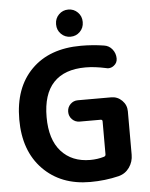

<svg xmlns="http://www.w3.org/2000/svg" viewBox="-62 -1020 828 1059"><g transform="rotate(-5 352.0 -490.0)"><path d="M282.2 -892.6V-894.5Q282.2 -925.8 303.7 -947.3Q325.2 -968.8 356 -968.8Q386.7 -968.8 408.2 -947.3Q429.7 -925.8 429.7 -894.5V-892.6Q429.7 -861.3 408.2 -839.8Q386.7 -818.4 356 -818.4Q325.2 -818.4 303.7 -839.8Q282.2 -861.3 282.2 -892.6ZM408.2 -763.7Q473.6 -763.7 535.2 -753.9Q563.5 -750 581.1 -727.5Q598.6 -705.1 598.6 -676.8Q598.6 -652.3 579.1 -637.7Q565.4 -627 548.8 -627Q543 -627 536.1 -628.9Q473.6 -642.6 422.9 -642.6Q305.7 -642.6 245.6 -578.6Q185.5 -514.6 185.5 -387.7Q185.5 -263.7 244.6 -197.8Q303.7 -131.8 405.3 -131.8Q445.3 -131.8 481.4 -142.6Q491.2 -145.5 491.2 -155.3V-337.9Q491.2 -347.7 481.4 -347.7H365.2Q340.8 -347.7 323.7 -364.7Q306.6 -381.8 306.6 -406.7Q306.6 -431.6 323.7 -448.7Q340.8 -465.8 365.2 -465.8H549.8Q585 -465.8 609.9 -440.9Q634.8 -416 634.8 -380.9V-140.6Q634.8 -101.6 612.8 -70.3Q590.8 -39.1 553.7 -29.3Q477.5 -10.7 394.5 -10.7Q232.4 -10.7 133.3 -112.3Q34.2 -213.9 34.2 -387.7Q34.2 -563.5 133.8 -663.6Q233.4 -763.7 408.2 -763.7Z"/></g></svg>

Font: Gen Jyuu GothicX Bold
Style: Bold
Weight: 700
Designer: Ryoko NISHIZUKA (kana &amp; ideographs); Paul D. Hunt (Latin, Greek &amp; Cyrillic); Wenlong ZHANG (bopomofo); Sandoll C
Version: Version 1.058.20140828